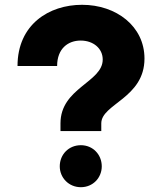

<svg xmlns="http://www.w3.org/2000/svg" viewBox="-20 -770 677 800"><path d="M402 -224V-256C402 -337 582 -361 582 -526C582 -661 464 -750 322 -750C184 -750 53 -668 53 -495H218C218 -568 264 -601 316 -601C369 -601 408 -568 408 -522C408 -427 232 -404 232 -256V-224ZM317 10C367 10 404 -29 404 -77C404 -126 367 -165 317 -165C266 -165 229 -126 229 -77C229 -30 266 10 317 10Z"/></svg>

Font: Be Vietnam Pro ExtraBold
Style: Regular
Weight: 800
Designer: Lam Bao, Tony Le, Vietanh Nguyen
Foundry: Yellow Type Foundry
Version: Version 1.002